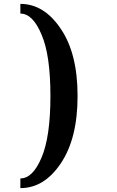

<svg xmlns="http://www.w3.org/2000/svg" viewBox="-20 -829 601 990"><path d="M85 -809Q207 -809 293 -681Q380 -554 380 -334Q380 -114 293 14Q208 141 85 141V91Q149 91 194 -16Q240 -123 240 -334Q240 -546 194 -651Q149 -759 85 -759Z"/></svg>

Font: Cafe24 ClassicType
Style: Regular
Weight: 400
Designer: Cafe24 thkim, hmlim, mnelim & 4IR
Foundry: Cafe24
Version: Version 1.000